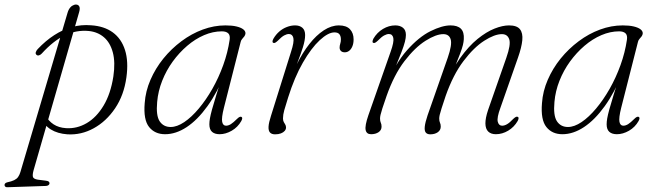

<svg xmlns="http://www.w3.org/2000/svg" viewBox="-82 -568 2822 824"><path d="M257.5 -515.5 62 163Q57 181.5 59.2 190.8Q61.5 200 80 203L115 207.5Q123.5 208.5 127 211.2Q130.5 214 130.5 218.5Q130.5 223 126.5 226.2Q122.5 229.5 115.5 230L-49.5 235.5Q-56 236 -59.2 233.2Q-62.5 230.5 -62.5 226Q-62.5 221.5 -59.5 218.8Q-56.5 216 -51 214.5Q-32 210.5 -21.2 205.2Q-10.5 200 -4.5 191.8Q1.5 183.5 5.5 170.5L208 -513.5Q210 -520.5 213 -526.2Q216 -532 219.8 -536.2Q223.5 -540.5 227.5 -543Q231.5 -545.5 235.8 -547Q240 -548.5 243.5 -548.5Q254 -548.5 258.2 -540.5Q262.5 -532.5 257.5 -515.5ZM97 -338Q92.5 -333 86.2 -330.8Q80 -328.5 75.5 -332Q69.5 -336.5 71.5 -343.5Q73.5 -350.5 79.5 -357Q114 -393.5 150.8 -417.2Q187.5 -441 227 -452Q266.5 -463 308.5 -459.5Q365 -456 402 -429Q439 -402 454.5 -353.2Q470 -304.5 460.5 -236Q450 -159.5 412 -103.2Q374 -47 320.2 -17.5Q266.5 12 207.5 8.5Q165 5.5 136 -12.5Q107 -30.5 91.5 -66.5L111.5 -75.5Q125.5 -49 147.8 -34.5Q170 -20 201.5 -18Q248 -15 290 -39.5Q332 -64 362.5 -114.8Q393 -165.5 404.5 -240Q413.5 -301 402.2 -343Q391 -385 364.2 -408Q337.5 -431 299 -435Q246.5 -440 197 -416.8Q147.5 -393.5 97 -338Z M879 -105.5Q868 -61.5 871.5 -45Q875 -28.5 888 -28.5Q898 -28.5 908.8 -35.2Q919.5 -42 935 -57.5Q941.5 -64 946 -66Q950.5 -68 954 -66.5Q958 -64.5 957.5 -59.8Q957 -55 953.5 -48.5Q938.5 -22 912.5 -7Q886.5 8 860.5 8Q839.5 8 828 -2.2Q816.5 -12.5 816.5 -34.5Q816.5 -46 819 -60.2Q821.5 -74.5 828 -98.5Q834.5 -122.5 846.8 -162Q859 -201.5 878.5 -263L885.5 -257Q851 -171.5 808.2 -112.2Q765.5 -53 719.2 -22.5Q673 8 626.5 8Q582.5 8 557.8 -23Q533 -54 539 -125.5Q542.5 -176.5 563.8 -225.5Q585 -274.5 619.2 -316.8Q653.5 -359 696.8 -391.2Q740 -423.5 788.2 -441.2Q836.5 -459 885.5 -459Q913.5 -459 932.5 -454.5Q951.5 -450 961.5 -442.5Q971.5 -435 971.5 -425Q971 -418 966.8 -412.2Q962.5 -406.5 957.5 -401Q952.5 -395.5 951 -388.5ZM592.5 -130.5Q587 -72 603.2 -47.5Q619.5 -23 650.5 -23Q677.5 -23 708.8 -44Q740 -65 771.2 -102.2Q802.5 -139.5 829.5 -187Q856.5 -234.5 876 -288.5Q895.5 -342.5 903.5 -397Q906.5 -416.5 897.5 -425Q888.5 -433.5 870 -433.5Q832 -433.5 794 -417.2Q756 -401 721.5 -371.5Q687 -342 659.2 -303.8Q631.5 -265.5 614 -221.2Q596.5 -177 592.5 -130.5Z M1091 -384Q1087 -386 1087.5 -390.8Q1088 -395.5 1091.5 -402Q1102 -420 1116.8 -432.8Q1131.5 -445.5 1149.2 -452.2Q1167 -459 1184.5 -459Q1204 -459 1215.8 -448.8Q1227.5 -438.5 1227.5 -417.5Q1227.5 -395.5 1218 -365.2Q1208.5 -335 1195.8 -302.5Q1183 -270 1172.8 -241Q1162.5 -212 1161 -193L1153.5 -192.5Q1169 -246 1192.8 -294Q1216.5 -342 1245.8 -379.2Q1275 -416.5 1307.5 -437.8Q1340 -459 1372.5 -459Q1404.5 -459 1420 -442.5Q1435.5 -426 1435.5 -399Q1435.5 -381.5 1430.2 -369Q1425 -356.5 1416.5 -350Q1408 -343.5 1398 -343.5Q1387 -343.5 1381.2 -349.2Q1375.5 -355 1375.5 -363.5Q1375.5 -372 1378.2 -380.2Q1381 -388.5 1381 -399Q1381 -412.5 1374.8 -420.8Q1368.5 -429 1353.5 -429Q1326.5 -429 1290.2 -395.5Q1254 -362 1218 -299.5Q1182 -237 1154.5 -149.5Q1143.5 -115 1138 -95.2Q1132.5 -75.5 1132.5 -60Q1132.5 -50.5 1135.8 -44.5Q1139 -38.5 1142.2 -33.5Q1145.5 -28.5 1145.5 -20.5Q1145.5 -13 1139.8 -6.2Q1134 0.5 1123.5 4.5Q1113 8.5 1098.5 8.5Q1084 8.5 1076.8 0.8Q1069.5 -7 1070.5 -24.5Q1071.5 -42 1081 -71L1167 -345.5Q1181 -388 1177 -405Q1173 -422 1158 -422Q1148.5 -422 1137.2 -415.8Q1126 -409.5 1110 -393Q1103.5 -387 1099.2 -384.8Q1095 -382.5 1091 -384Z M1753 -73 1839.5 -320Q1859 -376.5 1852.2 -399Q1845.5 -421.5 1820.5 -421.5Q1789.5 -421.5 1744.2 -393Q1699 -364.5 1654 -305.8Q1609 -247 1577 -156Q1565 -121.5 1559 -102.8Q1553 -84 1551 -74.8Q1549 -65.5 1549 -59.5Q1549 -48 1552.2 -41.5Q1555.5 -35 1555.5 -24.5Q1555.5 -9.5 1542.8 -0.8Q1530 8 1510.5 8Q1491 8 1487.2 -10.2Q1483.5 -28.5 1499 -73.5L1594.5 -346Q1609.5 -388 1606 -405Q1602.5 -422 1587 -422Q1578 -422 1566.5 -415.8Q1555 -409.5 1539 -393Q1532.5 -387 1528.2 -384.8Q1524 -382.5 1520 -384Q1516 -386 1516.8 -390.8Q1517.5 -395.5 1520.5 -402Q1536 -428.5 1561.5 -443.8Q1587 -459 1614.5 -459Q1634.5 -459 1647.2 -449Q1660 -439 1660 -418Q1660 -406 1655.8 -389Q1651.5 -372 1641.2 -345Q1631 -318 1613.2 -275Q1595.5 -232 1568 -167L1573.5 -195.5Q1613.5 -294.5 1664.5 -352Q1715.5 -409.5 1765.5 -434.2Q1815.5 -459 1851.5 -459Q1881.5 -459 1896 -444.8Q1910.5 -430.5 1908.5 -399.5Q1908 -388.5 1904.5 -374.2Q1901 -360 1892 -336.2Q1883 -312.5 1866.8 -272Q1850.5 -231.5 1824.5 -167L1827 -195.5Q1857 -269 1893.2 -319.5Q1929.5 -370 1967.5 -400.8Q2005.5 -431.5 2040.2 -445.2Q2075 -459 2102.5 -459Q2136.5 -459 2149.5 -442.5Q2162.5 -426 2159.5 -395.2Q2156.5 -364.5 2141 -320.5L2065.5 -105Q2050 -63 2054.2 -45.8Q2058.5 -28.5 2073 -28.5Q2083 -28.5 2094.2 -35Q2105.5 -41.5 2121 -58Q2127.5 -64 2132 -66.2Q2136.5 -68.5 2140 -66.5Q2144 -65 2143.5 -60Q2143 -55 2139.5 -48.5Q2124.5 -22.5 2099 -7.2Q2073.5 8 2046 8Q2025 8 2013.2 -3.5Q2001.5 -15 2001.2 -38Q2001 -61 2012.5 -95.5L2091 -320Q2111 -377 2103.5 -399.2Q2096 -421.5 2072 -421.5Q2040.5 -421.5 1996 -393Q1951.5 -364.5 1907 -305.8Q1862.5 -247 1830.5 -156Q1819 -121.5 1813 -102.8Q1807 -84 1805 -74.8Q1803 -65.5 1803 -59.5Q1803 -48 1806.2 -41.5Q1809.5 -35 1809.5 -24.5Q1809.5 -9.5 1796.8 -0.5Q1784 8.5 1764.5 8.5Q1751.5 8.5 1745.2 0.8Q1739 -7 1741 -25Q1743 -43 1753 -73Z M2584 -105.5Q2573 -61.5 2576.5 -45Q2580 -28.5 2593 -28.5Q2603 -28.5 2613.8 -35.2Q2624.5 -42 2640 -57.5Q2646.5 -64 2651 -66Q2655.5 -68 2659 -66.5Q2663 -64.5 2662.5 -59.8Q2662 -55 2658.5 -48.5Q2643.5 -22 2617.5 -7Q2591.5 8 2565.5 8Q2544.5 8 2533 -2.2Q2521.5 -12.5 2521.5 -34.5Q2521.5 -46 2524 -60.2Q2526.5 -74.5 2533 -98.5Q2539.5 -122.5 2551.8 -162Q2564 -201.5 2583.5 -263L2590.5 -257Q2556 -171.5 2513.2 -112.2Q2470.5 -53 2424.2 -22.5Q2378 8 2331.5 8Q2287.5 8 2262.8 -23Q2238 -54 2244 -125.5Q2247.5 -176.5 2268.8 -225.5Q2290 -274.5 2324.2 -316.8Q2358.5 -359 2401.8 -391.2Q2445 -423.5 2493.2 -441.2Q2541.5 -459 2590.5 -459Q2618.5 -459 2637.5 -454.5Q2656.5 -450 2666.5 -442.5Q2676.5 -435 2676.5 -425Q2676 -418 2671.8 -412.2Q2667.5 -406.5 2662.5 -401Q2657.5 -395.5 2656 -388.5ZM2297.5 -130.5Q2292 -72 2308.2 -47.5Q2324.5 -23 2355.5 -23Q2382.5 -23 2413.8 -44Q2445 -65 2476.2 -102.2Q2507.5 -139.5 2534.5 -187Q2561.5 -234.5 2581 -288.5Q2600.5 -342.5 2608.5 -397Q2611.5 -416.5 2602.5 -425Q2593.5 -433.5 2575 -433.5Q2537 -433.5 2499 -417.2Q2461 -401 2426.5 -371.5Q2392 -342 2364.2 -303.8Q2336.5 -265.5 2319 -221.2Q2301.5 -177 2297.5 -130.5Z"/></svg>

Font: Fraunces ExtraLight
Style: Italic
Weight: 250
Italic angle: -16°
Version: Version 1.000;[b76b70a41]